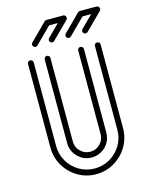

<svg xmlns="http://www.w3.org/2000/svg" viewBox="-132 -992 847 1077"><g transform="rotate(-15 291.5 -454.0)"><path d="M291.5 -96.7Q244.6 -96.7 211.2 -130.1Q177.7 -163.6 177.7 -210.4V-696.3Q177.7 -703.1 182.6 -707.8Q187.5 -712.4 194.3 -712.4Q201.2 -712.4 206.1 -707.8Q210.9 -703.1 210.9 -696.3V-210.4Q210.9 -177.2 234.6 -153.6Q258.3 -129.9 291.5 -129.9Q324.7 -129.9 348.4 -153.6Q372.1 -177.2 372.1 -210.4V-696.3Q372.1 -703.1 377 -707.8Q381.8 -712.4 388.7 -712.4Q395.5 -712.4 400.4 -707.8Q405.3 -703.1 405.3 -696.3V-210.4Q404.8 -163.6 372.1 -129.9Q336.9 -96.7 291.5 -96.7ZM291.5 0.5Q233.4 0.5 185.5 -28.1Q137.7 -56.6 109.1 -104.5Q80.6 -152.3 80.6 -210.4V-696.3Q80.6 -703.1 85.4 -707.8Q90.3 -712.4 97.2 -712.4Q104 -712.4 108.9 -707.8Q113.8 -703.1 113.8 -696.3V-210.4Q113.8 -161.6 137.7 -121.1Q161.6 -80.6 202.1 -56.6Q242.7 -32.7 291.5 -32.7Q340.3 -32.7 380.9 -56.6Q421.4 -80.6 445.3 -121.1Q469.2 -161.6 469.2 -210.4V-696.3Q469.2 -703.1 474.1 -707.8Q479 -712.4 485.8 -712.4Q492.7 -712.4 497.6 -707.8Q502.4 -703.1 502.4 -696.3V-210.4Q501.5 -123.5 440.4 -61.5Q376 0.5 291.5 0.5ZM146.5 -777.8Q140.1 -777.8 135.3 -782.7Q130.4 -787.6 130.4 -794.4Q130.4 -800.8 135.3 -805.7L232.4 -902.8Q237.3 -907.7 244.1 -907.7H341.3Q351.1 -907.7 356.4 -897.5Q357.4 -894 357.4 -891.1Q357.4 -884.8 353 -879.4L255.4 -782.2Q250.5 -777.8 243.7 -777.8Q237.3 -777.8 232.4 -782.7Q227.5 -787.6 227.5 -794.4Q227.5 -800.8 232.4 -805.7L301.3 -874.5H251L158.2 -782.2Q153.3 -777.8 146.5 -777.8ZM340.3 -777.8Q334 -777.8 329.1 -782.7Q324.2 -787.6 324.2 -794.4Q324.2 -800.8 329.1 -805.7L426.3 -902.8Q431.2 -907.7 438 -907.7H535.2Q544.9 -907.7 550.3 -897.5Q551.3 -894 551.3 -891.1Q551.3 -884.8 546.9 -879.4L449.2 -782.2Q444.3 -777.8 437.5 -777.8Q431.2 -777.8 426.3 -782.7Q421.4 -787.6 421.4 -794.4Q421.4 -800.8 426.3 -805.7L495.1 -874.5H444.8L352.1 -782.2Q347.2 -777.8 340.3 -777.8Z"/></g></svg>

Font: Neon Sans
Style: Regular
Weight: 400
Designer: GGBot
Version: 0.80